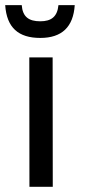

<svg xmlns="http://www.w3.org/2000/svg" viewBox="-47 -723 328 743"><path d="M157.2 0 156.7 -501H66.4L66.9 0ZM108.9 -576.2C192.4 -576.2 236.8 -618.7 242.2 -703.1H179.2C174.8 -658.2 151.4 -640.6 108.9 -640.6C64.5 -640.6 40.5 -657.7 37.1 -703.1H-26.9C-21 -615.7 24.4 -576.2 108.9 -576.2Z"/></svg>

Font: Ride
Style: Regular
Weight: 400
Version: Version 3.000